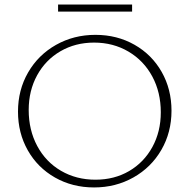

<svg xmlns="http://www.w3.org/2000/svg" viewBox="-20 -817 832 843"><path d="M235 -797H560V-766H235ZM59 -327Q59 -422 103.5 -499Q148 -576 226 -620Q304 -664 399 -664Q494 -664 570.5 -620.5Q647 -577 690 -501Q733 -425 733 -331Q733 -236 688.5 -159Q644 -82 566 -38Q488 6 393 6Q298 6 221.5 -37.5Q145 -81 102 -157Q59 -233 59 -327ZM686 -324Q686 -412 648.5 -481.5Q611 -551 544 -590.5Q477 -630 393 -630Q311 -630 245.5 -592Q180 -554 143 -486.5Q106 -419 106 -334Q106 -246 143.5 -176Q181 -106 248 -67Q315 -28 399 -28Q482 -28 547 -66Q612 -104 649 -171.5Q686 -239 686 -324Z"/></svg>

Font: Ysabeau Infant Light
Style: Regular
Weight: 300
Designer: Christian Thalmann (Catharsis Fonts)
Version: Version 0.003